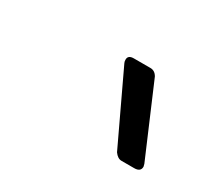

<svg xmlns="http://www.w3.org/2000/svg" viewBox="-47 -766 283 261"><g transform="rotate(30 94.5 -635.5)"><path d="M189 -579Q189 -571 179 -571H159Q153 -571 148 -578L96 -688Q95 -690 95 -693Q95 -700 104 -700H130Q137 -700 141 -693L188 -583Z"/></g></svg>

Font: Barlow Condensed Light
Style: Italic
Weight: 300
Width: 3
Italic angle: -7°
Designer: Jeremy Tribby
Foundry: Tribby Type
Version: Version 1.408